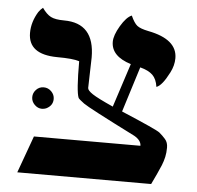

<svg xmlns="http://www.w3.org/2000/svg" viewBox="-47 -665 730 713"><g transform="rotate(5 317.5 -308.5)"><path d="M281 -449 278 -335Q278 -326 297.5 -313Q317 -300 375 -274L428 -437Q354 -460 354 -514Q354 -538 375 -573.5Q396 -609 416 -617Q428 -590 440 -580.5Q452 -571 482 -565Q591 -544 591 -473Q591 -446 577 -419Q551 -368 530 -361Q526 -390 510.5 -405Q495 -420 464 -428L411 -259Q544 -203 556 -193Q568 -183 578.5 -171Q589 -159 589 -140Q589 -121 585.5 -105Q582 -89 575.5 -73Q569 -57 560.5 -39Q552 -21 542 0H43L93 -138H490Q490 -158 464 -173Q287 -262 268 -276Q249 -290 246 -295Q236 -318 236 -431Q212 -439 153 -439Q45 -440 45 -520Q45 -561 69 -600Q77 -611 85 -617Q101 -594 117.5 -585.5Q134 -577 167 -577Q281 -577 281 -449ZM154 -283Q154 -258 129 -246Q122 -243 113 -243Q98 -243 86 -255Q74 -267 74 -283Q74 -299 85.5 -311Q97 -323 113.5 -323Q130 -323 142 -311Q154 -299 154 -283Z"/></g></svg>

Font: Cardo
Style: Regular
Weight: 400
Designer: David J. Perry
Foundry: David J. Perry
Version: Version 1.0451